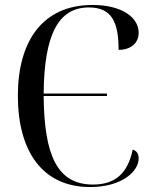

<svg xmlns="http://www.w3.org/2000/svg" viewBox="-20 -744 611 774"><path d="M343 10C474 10 539 -55 539 -105C539 -122 532 -136 515 -141C495 -44 443 0 355 0C210 0 158 -119 156 -357H411V-367H156C158 -604 215 -714 338 -714C432 -714 458 -653 458 -543C506 -543 539 -569 539 -612C539 -674 471 -724 353 -724C150 -724 52 -576 52 -358C52 -137 149 10 343 10Z"/></svg>

Font: Noto Serif Display SemiCondensed
Style: Regular
Weight: 400
Width: 4
Designer: Monotype Design Team
Foundry: Monotype Imaging Inc.
Version: Version 2.009